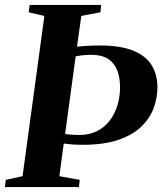

<svg xmlns="http://www.w3.org/2000/svg" viewBox="-33 -763 662 783"><path d="M-13 0 -9.5 -29.5 59 -44.5 148 -698 84 -713 88 -743H379.5L376.5 -713L298.5 -698L281 -572.5Q304 -575 327 -576.2Q350 -577.5 374 -577.5Q457 -577.5 508.8 -557Q560.5 -536.5 584.8 -498.2Q609 -460 609 -406.5Q609 -365 594.2 -323.8Q579.5 -282.5 545 -248.2Q510.5 -214 451.5 -193.2Q392.5 -172.5 304 -172.5Q281.5 -172.5 261.5 -174Q241.5 -175.5 227 -177.5L209 -44.5L292 -29.5L289 0ZM275.5 -533 232.5 -216.5Q246 -214.5 260.8 -213.5Q275.5 -212.5 290 -212.5Q332 -212.5 363.5 -228.8Q395 -245 415.8 -273Q436.5 -301 446.8 -336.2Q457 -371.5 456.5 -409Q456.5 -447 445 -476.5Q433.5 -506 407.8 -522.8Q382 -539.5 339 -539.5Q324 -539.5 306.5 -537.8Q289 -536 275.5 -533Z"/></svg>

Font: Merriweather 96pt
Style: Bold Italic
Weight: 700
Italic angle: -7.8°
Version: Version 2.101